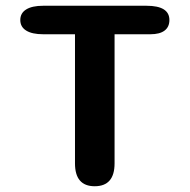

<svg xmlns="http://www.w3.org/2000/svg" viewBox="-20 -639 659 667"><path d="M489 -619Q568.5 -619 568.5 -569.5Q568.5 -545.5 551.8 -532.8Q535 -520 502.5 -520H378V-71.5Q378 8 309 8Q240.5 8 240.5 -71.5V-520H130Q91.5 -520 71 -532.8Q50.5 -545.5 50.5 -569.5Q50.5 -593.5 71 -606.2Q91.5 -619 130 -619Z"/></svg>

Font: Sono Monospace SemiBold
Style: Regular
Weight: 600
Designer: Tyler Finck
Foundry: Tyler Finck
Version: Version 2.112